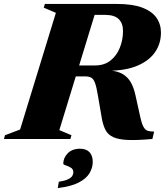

<svg xmlns="http://www.w3.org/2000/svg" viewBox="-62 -705 836 974"><path d="M420 -373Q467.5 -373 499 -398.2Q530.5 -423.5 546.2 -463.5Q562 -503.5 562 -548Q562 -587 540.2 -608.2Q518.5 -629.5 470.5 -629.5H260L321.5 -685H530.5Q610 -685 659.2 -666.5Q708.5 -648 731.5 -615.2Q754.5 -582.5 754.5 -540Q754.5 -484 724.8 -440.8Q695 -397.5 636.2 -372.2Q577.5 -347 490 -346V-348Q533.5 -345 560 -329.5Q586.5 -314 601.8 -287Q617 -260 625 -222.5L650 -110Q657.5 -76 666.5 -60.5Q675.5 -45 688.5 -41.2Q701.5 -37.5 720 -37.5L711 0Q634.5 7 587 5Q539.5 3 512.8 -9.2Q486 -21.5 473.8 -44.5Q461.5 -67.5 455 -102L434.5 -221.5Q427.5 -264 420 -284.2Q412.5 -304.5 400.8 -311Q389 -317.5 368.5 -317.5H200.5L176 -373ZM239 -45 300.5 -19 295 0H-42L-36.5 -19L40 -48L221.5 -640L160 -666L165.5 -685H435ZM259 125.5Q259 96 281.5 72.8Q304 49.5 344 49.5Q375.5 49.5 392 67Q408.5 84.5 408.5 116.5Q408.5 145 392.8 172.5Q377 200 338.2 220.5Q299.5 241 231 249L236.5 217Q265.5 212.5 281.5 205.2Q297.5 198 303.8 188.8Q310 179.5 310 169Q310 153 297.2 145.5Q284.5 138 271.8 134Q259 130 259 125.5Z"/></svg>

Font: Newsreader 36pt ExtraBold
Style: Italic
Weight: 800
Italic angle: -17°
Designer: Hugues Gentile
Foundry: Production Type
Version: Version 1.003